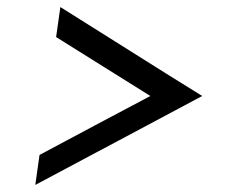

<svg xmlns="http://www.w3.org/2000/svg" viewBox="-20 -510 690 544"><path d="M80 14 92 -71Q170 -113 248.5 -154.5Q327 -196 406 -238Q339 -280 272.5 -321.5Q206 -363 139 -405L151 -490Q252 -427 351.5 -364Q451 -301 553 -238Q434 -175 316.5 -112Q199 -49 80 14Z"/></svg>

Font: Josefin Slab SemiBold
Style: Italic
Weight: 600
Italic angle: -12°
Designer: Santiago Orozco
Foundry: Typemade
Version: Version 2.000